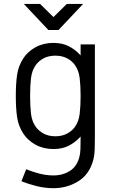

<svg xmlns="http://www.w3.org/2000/svg" viewBox="-20 -756 584 984"><path d="M253.9 -536.1Q299.3 -536.1 333 -518.8Q366.7 -501.5 393.1 -472.2V-528.3H466.3V-54.2Q466.3 -18.1 465.3 10.5Q464.4 39.1 458.5 62Q439 137.2 381.3 172.9Q323.7 208.5 253.9 208.5Q210.9 208.5 167.7 197.8Q124.5 187 89.8 172.9L114.3 111.3Q143.1 123.5 180.2 133.3Q217.3 143.1 253.9 143.1Q302.7 143.1 339.4 119.1Q376 95.2 387.7 44.9Q391.6 27.3 392.3 6.3Q393.1 -14.6 393.1 -56.2Q366.7 -26.9 333 -9.5Q299.3 7.8 253.9 7.8Q202.6 7.8 162.6 -14.2Q122.6 -36.1 100.1 -70.3Q73.7 -110.8 67.4 -157Q61 -203.1 61 -264.2Q61 -325.2 67.4 -371.3Q73.7 -417.5 100.1 -458Q122.6 -492.2 162.6 -514.2Q202.6 -536.1 253.9 -536.1ZM263.7 -470.7Q229.5 -470.7 204.3 -457.5Q179.2 -444.3 163.6 -422.9Q143.6 -395 138.9 -355.7Q134.3 -316.4 134.3 -264.2Q134.3 -212.4 138.9 -172.9Q143.6 -133.3 163.6 -105.5Q179.2 -84.5 204.3 -71Q229.5 -57.6 263.7 -57.6Q297.9 -57.6 323.2 -71Q348.6 -84.5 363.8 -105.5Q383.8 -133.3 388.4 -172.9Q393.1 -212.4 393.1 -264.2Q393.1 -316.4 388.4 -355.7Q383.8 -395 363.8 -422.9Q348.6 -444.3 323.2 -457.5Q297.9 -470.7 263.7 -470.7ZM185.5 -735.8 253.9 -668.5 322.3 -735.8H405.8L279.8 -602.1H228L102.1 -735.8Z"/></svg>

Font: Gidole
Style: Regular
Weight: 400
Version: Version 2.100; ttfautohint (v1.8.4.7-5d5b)